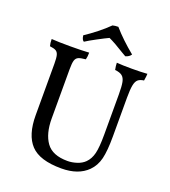

<svg xmlns="http://www.w3.org/2000/svg" viewBox="-157 -992 989 1116"><g transform="rotate(20 337.5 -434.5)"><path d="M513 -48Q456 9 351 9Q217 9 161.5 -50Q106 -109 106 -231V-549Q106 -585 101.5 -602Q97 -619 85 -626Q73 -633 47 -636Q42 -654 42 -679Q82 -676 158 -676Q229 -676 274 -679Q274 -654 269 -636Q237 -633 223.5 -626.5Q210 -620 205 -603.5Q200 -587 200 -549V-245Q200 -151 238.5 -97.5Q277 -44 370 -44Q398 -44 427.5 -53.5Q457 -63 476 -82Q500 -106 509.5 -144.5Q519 -183 519 -261V-509Q519 -560 514 -585Q509 -610 494.5 -621.5Q480 -633 450 -636Q445 -661 445 -679Q479 -676 539 -676Q595 -676 634 -679Q634 -664 629 -636Q605 -633 592.5 -622Q580 -611 575 -584.5Q570 -558 570 -509V-269Q570 -179 558 -130Q546 -81 513 -48ZM207 -762Q242 -785 280 -815Q318 -845 347 -874Q362 -878 382 -878Q436 -816 512 -754Q501 -737 478 -731L454 -745Q395 -782 356 -800Q334 -790 289 -766Q244 -742 223 -728Q210 -735 207 -762Z"/></g></svg>

Font: Vollkorn SC
Style: Regular
Weight: 400
Designer: Friedrich Althausen
Foundry: Friedrich Althausen
Version: Version 4.015